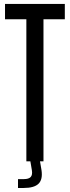

<svg xmlns="http://www.w3.org/2000/svg" viewBox="-20 -820 355 976"><path d="M114 0V-722H5.5V-800H309.5V-722H201V0ZM71.5 135.5V90.5H101Q126 90.5 136 79.8Q146 69 142 45L133.5 -5H182.5L191 45Q198 92 176 113.8Q154 135.5 101 135.5Z"/></svg>

Font: Big Shoulders Display Thin SemiBold
Style: Regular
Weight: 600
Version: Version 2.002